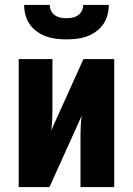

<svg xmlns="http://www.w3.org/2000/svg" viewBox="-20 -760 540 780"><path d="M56 0V-520H193V-312Q193 -291 192 -270.5Q191 -250 188 -230L319 -520H444V0H307V-208Q307 -229 308 -249.5Q309 -270 312 -290L181 0ZM250 -600Q229 -600 208 -602.5Q187 -605 167.5 -612Q148 -619 130.5 -631.5Q113 -644 101 -661Q89 -678 83.5 -698.5Q78 -719 78 -740H182Q182 -728 187.5 -716.5Q193 -705 203 -698Q213 -691 225.5 -688.5Q238 -686 250 -686Q262 -686 274.5 -688.5Q287 -691 297 -698Q307 -705 312.5 -716.5Q318 -728 318 -740H422Q422 -719 416.5 -698.5Q411 -678 399 -661Q387 -644 369.5 -631.5Q352 -619 332.5 -612Q313 -605 292 -602.5Q271 -600 250 -600Z"/></svg>

Font: Iosevka Heavy
Style: Regular
Weight: 900
Monospace: yes
Designer: Belleve Invis
Foundry: Belleve Invis
Version: Version 32.5.0; ttfautohint (v1.8.4)